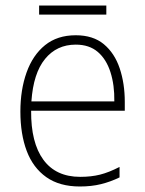

<svg xmlns="http://www.w3.org/2000/svg" viewBox="-20 -667 527 697"><path d="M255 -539Q318 -539 357 -506.5Q396 -474 414.5 -419Q433 -364 433 -297V-265H93Q92 -149 137.5 -87Q183 -25 271 -25Q311 -25 343 -33Q375 -41 414 -61V-23Q381 -7 346.5 1.5Q312 10 270 10Q196 10 148 -24Q100 -58 77 -119Q54 -180 54 -262Q54 -341 76.5 -404Q99 -467 143.5 -503Q188 -539 255 -539ZM255 -505Q186 -505 143.5 -453Q101 -401 94 -299H395Q396 -358 381 -405Q366 -452 335 -478.5Q304 -505 255 -505ZM366 -647V-614H122V-647Z"/></svg>

Font: Noto Sans Arabic SemCond ExtLt
Style: Regular
Weight: 200
Width: 4
Designer: Monotype Design Team, Nadine Chahine, Nizar Qandah and Khaled Hosny
Foundry: Monotype Imaging Inc.
Version: Version 2.012; ttfautohint (v1.8.4.7-5d5b)